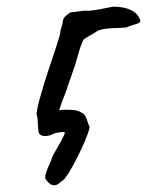

<svg xmlns="http://www.w3.org/2000/svg" viewBox="-20 -402 439 574"><path d="M96 -9Q94 -16 93.5 -25.5Q93 -35 92.5 -44.5Q92 -54 89 -61Q91 -79 97.5 -102.5Q104 -126 111 -149Q118 -172 123 -187Q123 -187 127 -198.5Q131 -210 136.5 -227Q142 -244 147.5 -260.5Q153 -277 156.5 -289Q160 -301 160 -302Q160 -311 163 -318.5Q166 -326 167 -332Q168 -347 176 -354Q184 -361 191 -365Q203 -366 215.5 -368Q228 -370 236 -370Q245 -369 261.5 -371.5Q278 -374 294.5 -377.5Q311 -381 320 -382Q334 -382 348 -379.5Q362 -377 375 -370Q387 -364 394 -352.5Q401 -341 399 -336Q396 -333 388 -330.5Q380 -328 372 -325.5Q364 -323 358 -320Q350 -319 334 -318.5Q318 -318 301 -316.5Q284 -315 272 -310Q262 -303 251 -297Q240 -291 230 -284Q225 -275 220 -260Q215 -245 211 -230Q207 -215 204 -206Q202 -200 196.5 -184.5Q191 -169 185 -151.5Q179 -134 175 -122Q170 -111 164.5 -95Q159 -79 154.5 -65.5Q150 -52 148 -45Q143 -32 135.5 -19.5Q128 -7 118 4Q110 3 105 -0.5Q100 -4 96 -9ZM161 142Q150 154 138 151.5Q126 149 115 131Q115 121 119.5 109Q124 97 129 86.5Q134 76 135 71Q136 66 145.5 50Q155 34 164 17.5Q173 1 174 -6Q171 -8 162 -7Q153 -6 142 -3Q124 7 108 4Q92 1 95 -20L105 -59Q127 -66 142 -70Q157 -74 179 -74Q192 -74 204 -72.5Q216 -71 229 -62Q234 -60 239 -46Q244 -32 248 -21Q244 -4 233.5 20.5Q223 45 210 70.5Q197 96 186 114Q181 121 175.5 129Q170 137 161 142Z"/></svg>

Font: Caveat Medium
Style: Regular
Weight: 500
Designer: Pablo Impallari
Foundry: Pablo Impallari
Version: Version 2.000